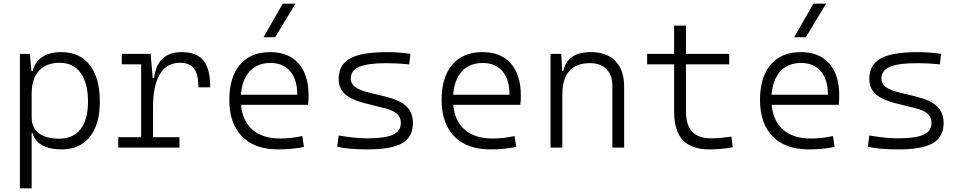

<svg xmlns="http://www.w3.org/2000/svg" viewBox="-20 -815 5313 1060"><path d="M89.8 224.6V-517.6H145L153.3 -423.8H160.6Q172.9 -474.1 213.6 -500.7Q254.4 -527.3 318.8 -527.3Q420.4 -527.3 475.8 -455.8Q531.2 -384.3 531.2 -253.9Q531.2 -127.9 475.8 -59.1Q420.4 9.8 319.8 9.8Q254.9 9.8 212.9 -13.4Q170.9 -36.6 160.6 -80.1H154.8V224.6ZM309.1 -468.3Q234.9 -468.3 194.8 -424.1Q154.8 -379.9 154.8 -297.4V-166Q154.8 -109.9 194.3 -79.6Q233.9 -49.3 308.1 -49.3Q384.3 -49.3 425 -102.3Q465.8 -155.3 465.8 -253.9Q465.8 -356.4 425 -412.4Q384.3 -468.3 309.1 -468.3Z M632.8 0V-57.6H759.3V-460H652.3V-517.6H811.5L823.2 -384.8H830.6Q848.6 -527.3 982.9 -527.3Q1065.4 -527.3 1103 -481.4Q1140.6 -435.5 1140.6 -333H1075.2Q1075.2 -404.8 1051.3 -436.5Q1027.3 -468.3 974.6 -468.3Q898.9 -468.3 861.8 -404.3Q824.7 -340.3 824.7 -222.7V-57.6H970.7V0Z M1515.1 9.8Q1386.7 9.8 1316.4 -61.5Q1246.1 -132.8 1246.1 -263.7Q1246.1 -389.2 1305.2 -458.3Q1364.3 -527.3 1472.2 -527.3Q1572.8 -527.3 1628.2 -464.8Q1683.6 -402.3 1683.6 -287.1Q1683.6 -256.8 1680.7 -236.3H1310.5Q1318.4 -147 1374.3 -98.6Q1430.2 -50.3 1526.9 -50.3Q1587.4 -50.3 1648.9 -64L1658.2 -3.9Q1624.5 3.4 1587.2 6.6Q1549.8 9.8 1515.1 9.8ZM1473.1 -467.3Q1400.9 -467.3 1358.6 -421.6Q1316.4 -376 1310.1 -292H1621.1Q1621.1 -375.5 1582.3 -421.4Q1543.5 -467.3 1473.1 -467.3ZM1435.1 -609.4 1541 -794.9H1611.3L1499 -609.4Z M2010.7 9.8Q1901.9 9.8 1841.8 -4.9L1849.6 -66.9Q1899.9 -58.6 1938 -54.9Q1976.1 -51.3 2010.7 -51.3Q2106 -51.3 2149.4 -71.3Q2192.9 -91.3 2192.9 -135.7Q2192.9 -166.5 2172.9 -185.8Q2152.8 -205.1 2108.9 -216.3L1992.7 -245.6Q1917.5 -265.1 1883.5 -296.6Q1849.6 -328.1 1849.6 -379.4Q1849.6 -457.5 1912.8 -492.4Q1976.1 -527.3 2117.2 -527.3Q2150.9 -527.3 2180.7 -525.1Q2210.4 -522.9 2246.1 -517.6L2238.8 -459.5Q2199.2 -463.4 2169.7 -464.8Q2140.1 -466.3 2114.3 -466.3Q2010.3 -466.3 1963.4 -446.3Q1916.5 -426.3 1916.5 -380.9Q1916.5 -354 1939.9 -335.4Q1963.4 -316.9 2016.1 -304.2L2108.9 -281.7Q2188.5 -261.7 2224.1 -227.5Q2259.8 -193.4 2259.8 -136.2Q2259.8 -59.1 2200.9 -24.7Q2142.1 9.8 2010.7 9.8Z M2687 9.8Q2558.6 9.8 2488.3 -61.5Q2418 -132.8 2418 -263.7Q2418 -389.2 2477.1 -458.3Q2536.1 -527.3 2644 -527.3Q2744.6 -527.3 2800 -464.8Q2855.5 -402.3 2855.5 -287.1Q2855.5 -256.8 2852.5 -236.3H2482.4Q2490.2 -147 2546.1 -98.6Q2602.1 -50.3 2698.7 -50.3Q2759.3 -50.3 2820.8 -64L2830.1 -3.9Q2796.4 3.4 2759 6.6Q2721.7 9.8 2687 9.8ZM2645 -467.3Q2572.8 -467.3 2530.5 -421.6Q2488.3 -376 2481.9 -292H2793Q2793 -375.5 2754.2 -421.4Q2715.3 -467.3 2645 -467.3Z M3019.5 0V-517.6H3078.6L3084 -423.8H3090.3Q3112.3 -527.3 3242.7 -527.3Q3330.1 -527.3 3377.9 -477.5Q3425.8 -427.7 3425.8 -336.9V0H3360.8V-338.4Q3360.8 -399.9 3328.4 -433.1Q3295.9 -466.3 3237.3 -466.3Q3084.5 -466.3 3084.5 -292.5V0Z M3897.5 9.8Q3797.4 9.8 3749.5 -41.5Q3701.7 -92.8 3701.7 -198.7V-460H3552.7V-517.6H3701.7V-673.8H3767.1V-517.6H4005.9V-460H3767.1V-200.2Q3767.1 -124.5 3801.3 -87.9Q3835.4 -51.3 3907.2 -51.3Q3935.5 -51.3 3962.2 -54Q3988.8 -56.6 4018.1 -61L4025.4 -2Q3993.2 3.9 3962.6 6.8Q3932.1 9.8 3897.5 9.8Z M4444.8 9.8Q4316.4 9.8 4246.1 -61.5Q4175.8 -132.8 4175.8 -263.7Q4175.8 -389.2 4234.9 -458.3Q4293.9 -527.3 4401.9 -527.3Q4502.4 -527.3 4557.9 -464.8Q4613.3 -402.3 4613.3 -287.1Q4613.3 -256.8 4610.4 -236.3H4240.2Q4248 -147 4304 -98.6Q4359.9 -50.3 4456.5 -50.3Q4517.1 -50.3 4578.6 -64L4587.9 -3.9Q4554.2 3.4 4516.8 6.6Q4479.5 9.8 4444.8 9.8ZM4402.8 -467.3Q4330.6 -467.3 4288.3 -421.6Q4246.1 -376 4239.7 -292H4550.8Q4550.8 -375.5 4512 -421.4Q4473.1 -467.3 4402.8 -467.3ZM4364.7 -609.4 4470.7 -794.9H4541L4428.7 -609.4Z M4940.4 9.8Q4831.5 9.8 4771.5 -4.9L4779.3 -66.9Q4829.6 -58.6 4867.7 -54.9Q4905.8 -51.3 4940.4 -51.3Q5035.6 -51.3 5079.1 -71.3Q5122.6 -91.3 5122.6 -135.7Q5122.6 -166.5 5102.5 -185.8Q5082.5 -205.1 5038.6 -216.3L4922.4 -245.6Q4847.2 -265.1 4813.2 -296.6Q4779.3 -328.1 4779.3 -379.4Q4779.3 -457.5 4842.5 -492.4Q4905.8 -527.3 5046.9 -527.3Q5080.6 -527.3 5110.4 -525.1Q5140.1 -522.9 5175.8 -517.6L5168.5 -459.5Q5128.9 -463.4 5099.4 -464.8Q5069.8 -466.3 5043.9 -466.3Q4939.9 -466.3 4893.1 -446.3Q4846.2 -426.3 4846.2 -380.9Q4846.2 -354 4869.6 -335.4Q4893.1 -316.9 4945.8 -304.2L5038.6 -281.7Q5118.2 -261.7 5153.8 -227.5Q5189.5 -193.4 5189.5 -136.2Q5189.5 -59.1 5130.6 -24.7Q5071.8 9.8 4940.4 9.8Z"/></svg>

Font: Caskaydia Cove Light
Style: Regular
Weight: 300
Monospace: yes
Designer: Aaron Bell
Foundry: Saja Typeworks
Version: Version 4.300; ttfautohint (v1.8.3)